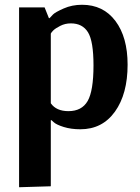

<svg xmlns="http://www.w3.org/2000/svg" viewBox="-20 -531 585 805"><path d="M277 -433Q253 -433 232.5 -422.5Q212 -412 203.5 -403.5Q195 -395 193 -390V-98Q216 -65 267 -65Q323 -65 347.5 -107.5Q372 -150 372 -257Q372 -358 349 -395.5Q326 -433 277 -433ZM60 254V-500H167L185 -455H188Q193 -461 202.5 -470.5Q212 -480 247 -495.5Q282 -511 324 -511Q413 -511 464 -443Q515 -375 515 -260Q515 -137 462 -63Q409 11 317 11Q278 11 247.5 1.5Q217 -8 206 -18L196 -27H193V250Z"/></svg>

Font: ArsenalBold
Style: Bold
Weight: 700
Designer: Andrij Shevchenko
Foundry: Stairsfor.com
Version: Version 1.000